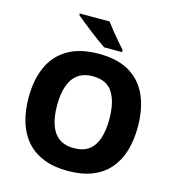

<svg xmlns="http://www.w3.org/2000/svg" viewBox="-133 -1042 1061 1164"><g transform="rotate(15 398.0 -460.5)"><path d="M741 -358Q741 -275 721 -207.5Q701 -140 659 -91Q617 -42 552 -16Q487 10 398 10Q310 10 245 -16.5Q180 -43 138 -91.5Q96 -140 75.5 -208Q55 -276 55 -359Q55 -470 91.5 -552Q128 -634 204.5 -679.5Q281 -725 399 -725Q518 -725 593.5 -679.5Q669 -634 705 -551.5Q741 -469 741 -358ZM234 -358Q234 -288 251 -237.5Q268 -187 304.5 -160Q341 -133 398 -133Q457 -133 493 -160Q529 -187 545.5 -237.5Q562 -288 562 -358Q562 -464 524.5 -524Q487 -584 399 -584Q341 -584 304.5 -556.5Q268 -529 251 -478.5Q234 -428 234 -358ZM410 -931Q426 -909 448 -881.5Q470 -854 492.5 -828.5Q515 -803 531 -784V-771H419Q399 -784 372.5 -803.5Q346 -823 317.5 -845Q289 -867 264 -887Q239 -907 223 -921V-931Z"/></g></svg>

Font: Noto Sans Thai ExtraBold
Style: Regular
Weight: 800
Version: Version 2.001